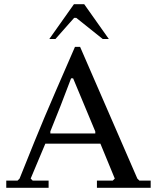

<svg xmlns="http://www.w3.org/2000/svg" viewBox="-20 -894 752 914"><path d="M468.8 -708.5 342.8 -809.1H333L244.1 -708.5H214.8L332 -874H380.9L498 -708.5ZM73.2 -43.9Q153.8 -245.6 191.7 -335.2Q229.5 -424.8 336.9 -670.9H361.3L633.8 -43.9L643.6 -34.2H697.3V0H441.4V-34.2H516.6L526.4 -43.9L458 -210H195.8Q192.9 -203.1 167.7 -143.3Q142.6 -83.5 126 -43.9L135.7 -34.2H211.4V0H9.8V-34.2H63.5ZM219.7 -258.8H433.6V-268.1L328.1 -521H318.4Q267.1 -384.3 219.7 -268.6Z"/></svg>

Font: Happy Times at the IKOB
Style: Regular
Weight: 400
Designer: Lucas Le Bihan
Foundry: Lucas Le Bihan
Version: Version 1.000;PS 1.0;hotconv 1.0.88;makeotf.lib2.5.647800